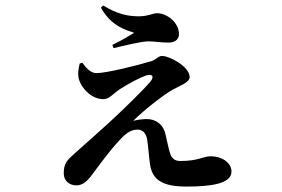

<svg xmlns="http://www.w3.org/2000/svg" viewBox="-20 -636 1040 707"><path d="M666.9 51C754.7 51 832.4 41.1 832.4 -4C832.4 -37.5 796.2 -60.6 756.2 -60.6C726.8 -60.6 712.6 -43.2 644 -43.2C624.3 -43.2 613 -51.8 606.4 -70.7C602.3 -82.9 594.8 -117.6 589 -143C582.1 -174.7 556.4 -197.6 520.7 -197.6C503.5 -197.6 484.8 -194.4 470.5 -191.2C513.7 -233.6 581.8 -286.6 616 -305.8C642 -320.7 678.4 -331.8 678.4 -352.4C678.4 -390.2 604.7 -430 576.9 -430C562 -430 555.2 -416.1 538.4 -411.1C488.1 -395.7 371.5 -366.7 335.2 -366.7C313.6 -366.7 296.4 -386.6 283.2 -405L273.4 -402C268.2 -380.7 265 -360.1 271.9 -339.8C282.6 -308.6 318.2 -270.9 360.4 -270.9C382.4 -270.9 392.9 -288 420.6 -307.2C455.1 -329.4 498.1 -351.6 516.3 -357.4C540.5 -366.2 550.2 -354.4 532.9 -334.4C505.3 -302.2 440.5 -239.1 384.2 -186.8C350.1 -155.1 287.3 -100.3 256.1 -72.2C228.8 -47.4 214.7 -36.5 214.7 2.4C214.7 31 236.8 46.6 261.2 46.6C284.4 46.6 301.5 31.5 320.4 5.5C346 -28.9 384.5 -81.5 417 -116.4C438.1 -139.8 458.6 -158.8 486 -158.8C503.3 -158.8 517.9 -148.3 522.2 -120.6C526.3 -93.6 527.9 -64.2 532.2 -32.2C540.1 24.7 575.6 51 666.9 51ZM393.6 -470.6 398.4 -458.7C434.5 -467.2 499 -483.7 527.9 -483.8C546.7 -483.6 571.3 -479.2 601.4 -479.2C626.9 -479.2 639.1 -494 639.1 -510.3C639.1 -551.8 596.7 -587.4 557.2 -587.4C543.8 -587.4 524.5 -575.6 488.9 -575.9C450.6 -576.4 410 -584.5 360.3 -615.8L351.5 -608C390.2 -538.4 444.8 -525.3 474.2 -515.2C453.3 -502.2 425.3 -486.2 393.6 -470.6Z"/></svg>

Font: Source Han Serif TW VF
Style: Regular
Weight: 250
Designer: Ryoko NISHIZUKA 西塚涼子 (kana & ideographs); Frank Grießhammer (Latin, Greek & Cyrillic); Wenlong ZHANG 张文龙 (bopomofo); San
Foundry: Adobe
Version: Version 2.002;hotconv 1.1.0;makeotfexe 2.6.0